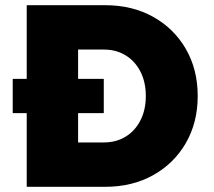

<svg xmlns="http://www.w3.org/2000/svg" viewBox="-20 -720 823 740"><path d="M83 0V-284H29V-416H83V-700H385Q490 -700 570.5 -655Q651 -610 696.5 -531Q742 -452 742 -350Q742 -248 696.5 -169Q651 -90 570.5 -45Q490 0 385 0ZM380 -284H281V-171H380Q428 -171 464.5 -193.5Q501 -216 521.5 -256.5Q542 -297 542 -350Q542 -403 521.5 -443.5Q501 -484 464.5 -506.5Q428 -529 380 -529H281V-416H380Z"/></svg>

Font: Lexend ExtraBold
Style: Regular
Weight: 800
Designer: Bonnie Shaver-Troup, Thomas Jockin
Foundry: Lexend
Version: Version 1.007; ttfautohint (v1.8.3)